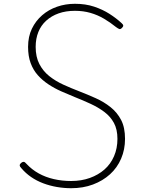

<svg xmlns="http://www.w3.org/2000/svg" viewBox="-20 -973 766 1012"><path d="M355 19Q317 19 279.5 12.5Q242 6 207.5 -7Q173 -20 144 -40Q115 -60 93 -86Q84 -95 84 -101.5Q84 -108 91 -114Q98 -120 104.5 -120Q111 -120 120 -109Q148 -79 184 -59Q220 -39 263.5 -29Q307 -19 355 -19Q409 -19 453.5 -35Q498 -51 530.5 -79.5Q563 -108 581 -149.5Q599 -191 599 -241Q599 -291 580.5 -325Q562 -359 530 -383Q498 -407 458 -425.5Q418 -444 375 -461Q338 -476 302 -492Q266 -508 234.5 -529Q203 -550 179 -577Q155 -604 141.5 -640.5Q128 -677 128 -726Q128 -780 148 -821.5Q168 -863 202 -892.5Q236 -922 280.5 -937.5Q325 -953 375 -953Q431 -953 476 -938Q521 -923 557 -900Q593 -877 621 -851Q629 -844 629.5 -838.5Q630 -833 623 -826Q615 -818 609 -820Q603 -822 592 -830Q561 -855 528 -874.5Q495 -894 457 -905Q419 -916 375 -916Q327 -916 289 -902.5Q251 -889 223.5 -864Q196 -839 182 -804Q168 -769 168 -726Q168 -673 187.5 -635.5Q207 -598 239.5 -572Q272 -546 313.5 -527Q355 -508 397 -492Q441 -475 484.5 -455.5Q528 -436 563 -408Q598 -380 618.5 -340.5Q639 -301 639 -241Q639 -185 618.5 -137Q598 -89 560 -54.5Q522 -20 470 -0.5Q418 19 355 19Z"/></svg>

Font: Playwrite US Modern Thin
Style: Regular
Weight: 250
Designer: Veronika Burian, José Scaglione
Foundry: TypeTogether
Version: Version 1.003